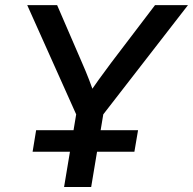

<svg xmlns="http://www.w3.org/2000/svg" viewBox="-20 -748 772 768"><path d="M236.3 0 284.7 -290.5 88.9 -727.5H208.5L308.1 -497.1Q323.2 -462.9 336.2 -429.2Q349.1 -395.5 361.8 -357.9H326.2Q350.6 -395.5 375 -429.4Q399.4 -463.4 424.8 -497.1L600.1 -727.5H731.9L393.1 -290.5L344.7 0ZM110.4 -141.1 124.5 -227.1H532.2L517.6 -141.1Z"/></svg>

Font: Inter 28pt Medium
Style: Italic
Weight: 500
Italic angle: -9.3988°
Designer: Rasmus Andersson
Foundry: rsms
Version: Version 4.001;git-66647c0bb